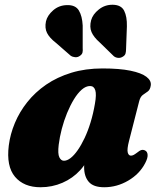

<svg xmlns="http://www.w3.org/2000/svg" viewBox="-20 -773 674 808"><path d="M523 -180Q514 -145 517.5 -131.5Q521 -118 531 -118Q536.5 -118 542 -120.8Q547.5 -123.5 556 -130Q568 -140 575.8 -141.8Q583.5 -143.5 591 -139.5Q600.5 -134.5 601.2 -121Q602 -107.5 591 -86.5Q567.5 -41 519.8 -13Q472 15 418.5 15Q373 15 353.5 -7.8Q334 -30.5 334 -69.5Q334 -82 335 -95.5Q336 -109 337.8 -123Q339.5 -137 342 -150.5Q344.5 -164 347.5 -176.5L361.5 -136.5Q349 -91 317.5 -56.8Q286 -22.5 242.8 -3.8Q199.5 15 150.5 15Q80.5 15 43.2 -29Q6 -73 17 -161Q23 -208.5 42.5 -255.2Q62 -302 95 -343.5Q128 -385 174.2 -416.8Q220.5 -448.5 280 -466.8Q339.5 -485 411.5 -485Q483 -485 529 -475.5Q575 -466 596.2 -449.8Q617.5 -433.5 614.5 -413.5Q612 -395.5 602 -388.2Q592 -381 581.5 -373.8Q571 -366.5 566 -348ZM227 -163.5Q222.5 -125.5 229.8 -111Q237 -96.5 249 -96.5Q262.5 -96.5 277.2 -108Q292 -119.5 307 -141Q322 -162.5 336 -192Q350 -221.5 361.2 -258.2Q372.5 -295 379.5 -336.5Q386.5 -375.5 381 -393.2Q375.5 -411 359 -411Q341.5 -411 324.2 -396Q307 -381 291.2 -355.2Q275.5 -329.5 262.2 -297.2Q249 -265 240 -230.5Q231 -196 227 -163.5ZM328 -665.5V-570Q329 -560.5 327.2 -552.2Q325.5 -544 315.5 -537.5Q307 -531.5 296.5 -532.2Q286 -533 277.5 -538.5L215 -593Q188.5 -613.5 178 -634.2Q167.5 -655 173.5 -683.5Q179.5 -708.5 204 -729.8Q228.5 -751 262 -751.5Q297.5 -752.5 311.8 -729Q326 -705.5 328 -665.5ZM514 -662 510.5 -566.5Q510.5 -556 508.2 -547.8Q506 -539.5 496 -534Q487 -528.5 476.8 -529.5Q466.5 -530.5 459 -536.5L399.5 -594.5Q374.5 -616.5 365.2 -638Q356 -659.5 363.5 -688Q370.5 -713 396 -733.2Q421.5 -753.5 454.5 -753Q490 -752.5 502.5 -727.8Q515 -703 514 -662Z"/></svg>

Font: Fraunces
Style: Italic
Weight: 900
Italic angle: -16°
Version: Version 1.000;[0bf87f6ff]